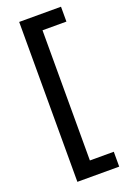

<svg xmlns="http://www.w3.org/2000/svg" viewBox="-165 -770 660 984"><g transform="rotate(-20 165.0 -278.0)"><path d="M305.2 77.1H174.8V-632.8H305.2V-713.9H77.1V158.2H305.2Z"/></g></svg>

Font: Noto Reveo Sans
Style: Regular
Weight: 500
Designer: Monotype Design Team
Foundry: Monotype Imaging Inc.
Version: Version 2.007